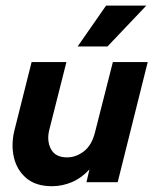

<svg xmlns="http://www.w3.org/2000/svg" viewBox="-20 -632 532 666"><path d="M160.4 13.9Q104.2 13.9 71.2 -14.2Q38.2 -42.4 28.1 -86.5Q18.1 -130.6 29.9 -179.2L89.6 -416.7H210.4L150.7 -180.6Q141.7 -143.1 156.9 -114.6Q172.2 -86.1 212.5 -86.1Q243.8 -86.1 271.2 -107.3Q298.6 -128.5 309.7 -173.6L371.5 -416.7H492.4L388.2 0H279.9L290.3 -44.4Q263.2 -14.6 229.5 -0.3Q195.8 13.9 160.4 13.9ZM249.3 -470.8 347.9 -612.5H487.5L352.8 -470.8Z"/></svg>

Font: Afacad
Style: Italic
Weight: 400
Italic angle: -14°
Designer: Kristian Moeller
Foundry: Dicotype
Version: Version 1.000